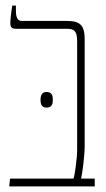

<svg xmlns="http://www.w3.org/2000/svg" viewBox="-20 -667 380 687"><path d="M13 0H319V-28H270C274 -41 283 -110 283 -143V-526C283 -575 268 -592 221 -592H59C44 -592 37 -603 37 -627V-647H24C20 -625 17 -597 17 -585C17 -571 21 -564 36 -564H219C246 -564 256 -556 256 -519V-130C256 -102 248 -41 243 -28H16ZM125 -310C125 -295 129 -282 146 -282C166 -282 169 -295 169 -310C169 -325 166 -338 146 -338C130 -338 125 -325 125 -310Z"/></svg>

Font: Noto Serif Hebrew ExtraCondensed Thin
Style: Regular
Weight: 100
Width: 2
Designer: Monotype Design Team
Foundry: Monotype Imaging Inc.
Version: Version 2.004